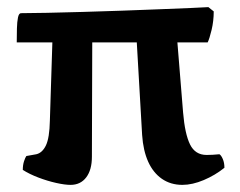

<svg xmlns="http://www.w3.org/2000/svg" viewBox="-20 -519 674 539"><path d="M178 0Q162 0 137.5 -5.5Q113 -11 88 -20.5Q63 -30 44 -42Q44 -56 47.5 -66.5Q51 -77 54 -81L82 -86Q99 -90 109 -111Q119 -132 120 -180L127 -400H27Q27 -420 27.5 -439Q28 -458 30.5 -470Q33 -482 39 -482Q67 -482 112 -483Q157 -484 211.5 -485.5Q266 -487 321.5 -489Q377 -491 427 -493Q477 -495 514 -496.5Q551 -498 565 -499L580 -487Q580 -460 574 -435Q568 -410 563 -400H478L494 -203Q499 -143 513.5 -113.5Q528 -84 560 -84Q568 -84 577 -84.5Q586 -85 596 -86Q601 -83 605.5 -72.5Q610 -62 610 -48Q584 -27 552 -13.5Q520 0 492 0Q459 0 434.5 -17Q410 -34 396 -65Q382 -96 379 -140L364 -400H239L238 -79Q238 -42 222 -21Q206 0 178 0Z"/></svg>

Font: Texturina 12pt
Style: Bold
Weight: 700
Designer: Guillermo Torres Carreño
Foundry: Omnibus-Type
Version: Version 1.002